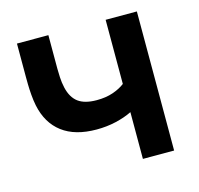

<svg xmlns="http://www.w3.org/2000/svg" viewBox="-85 -630 745 720"><g transform="rotate(-15 288.0 -270.0)"><path d="M505.5 0H384.3V-181.5Q356.2 -167.6 320.7 -159.5Q285.1 -151.3 246 -151.3Q162.5 -151.3 112.8 -189Q63.1 -226.6 48.3 -297.8Q44.2 -318.4 42.4 -340.6Q40.6 -362.8 40.3 -381.2Q40 -399.5 40 -409V-540H162V-409Q162 -397.8 163 -376.5Q164 -355.3 168.7 -334.7Q177.9 -294.8 203 -276.1Q228.2 -257.5 274.5 -257.5Q310.4 -257.5 337.9 -267Q365.4 -276.5 384.3 -291V-540H505.5Z"/></g></svg>

Font: Manrope Variable Light
Style: Regular
Weight: 200
Designer: Mikhail Sharanda
Foundry: Mikhail Sharanda
Version: Version 4.505